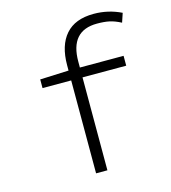

<svg xmlns="http://www.w3.org/2000/svg" viewBox="-110 -831 820 920"><g transform="rotate(-15 300.0 -370.5)"><path d="M252.9 0V-460.9H110.8V-503.9L252.9 -509.8V-536.1Q252.9 -634.3 299.6 -687.7Q346.2 -741.2 439 -741.2Q511.2 -741.2 575.2 -710L560.1 -665Q528.8 -681.2 503.7 -686.5Q478.5 -691.9 442.9 -691.9Q309.1 -691.9 309.1 -539.1V-509.8H525.9V-460.9H309.1V0Z"/></g></svg>

Font: Office Code Pro Light
Style: Regular
Weight: 300
Designer: Nathan Rutzky & Paul D. Hunt
Foundry: Adobe Systems Incorporated
Version: Version 1.004;PS 001.004;hotconv 1.0.70;makeotf.lib2.5.58329